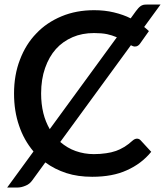

<svg xmlns="http://www.w3.org/2000/svg" viewBox="-20 -773 729 848"><path d="M199.7 -202.6 496.1 -608.4Q473.6 -617.7 453.1 -622.1Q429.2 -627 395.5 -627Q342.8 -627 300.8 -608.9Q256.8 -589.8 227.1 -556.6Q196.8 -522.9 179.2 -472.7Q161.6 -422.9 161.6 -359.9Q161.6 -314 171.4 -273.4Q180.7 -235.8 199.7 -202.6ZM558.1 -573.2 246.1 -146Q277.8 -118.7 314 -106Q352.5 -92.3 394.5 -92.3Q422.9 -92.3 448.7 -96.2Q471.2 -99.1 492.2 -106.4Q508.3 -111.8 529.8 -124.5Q548.3 -136.2 564.9 -151.4Q575.2 -160.6 585 -160.6Q594.7 -160.6 601.6 -152.8L647.9 -102.5Q605 -49.8 540 -21Q477.5 7.8 387.2 7.8Q323.7 7.8 273.9 -8.3Q221.2 -25.4 180.2 -55.7L123 22.9Q110.8 40.5 92.3 47.4Q73.7 55.2 58.1 55.2H11.7L127.9 -104Q85.4 -154.8 64.5 -217.3Q42 -281.7 42 -359.9Q42 -441.9 67.9 -508.8Q93.8 -577.6 140.6 -625.5Q185.5 -673.3 252.4 -701.2Q316.9 -728 396 -728Q442.4 -728 482.9 -718.3Q525.9 -708 557.1 -691.9L580.1 -723.6Q586.4 -732.4 590.8 -736.8Q595.2 -741.7 601.1 -746.1Q605 -749 612.8 -751.5Q619.1 -752.9 628.9 -752.9H689L616.7 -653.8Q618.2 -652.3 622.1 -649.4Q626 -646.5 627.4 -645Q634.3 -639.2 637.7 -635.7L599.1 -581.1Q595.2 -575.2 589.4 -571.3Q584 -567.4 574.7 -567.4Q568.8 -567.4 558.1 -573.2Z"/></svg>

Font: Lato-SemiBold
Style: Regular
Weight: 500
Designer: Lukasz Dziedzic with Adam Twardoch and Botio Nikoltchev
Foundry: tyPoland Lukasz Dziedzic
Version: ""